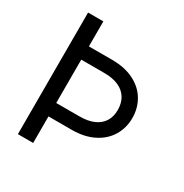

<svg xmlns="http://www.w3.org/2000/svg" viewBox="-164 -837 929 967"><g transform="rotate(30 300.5 -353.5)"><path d="M161.1 -707V0H72.3V-707ZM531.2 -357.4Q531.2 -300.8 503.4 -254.4Q475.6 -208 422.4 -181.2Q369.1 -154.3 295.9 -154.3H114.3V-232.4H295.9Q344.7 -232.4 378.4 -247.1Q412.1 -261.7 429.7 -289.6Q447.3 -317.4 447.3 -356.4Q447.3 -396.5 429.7 -425.3Q412.1 -454.1 378.4 -469.2Q344.7 -484.4 295.9 -484.4H114.3V-561.5H295.9Q370.1 -561.5 423.3 -534.7Q476.6 -507.8 503.9 -461.4Q531.2 -415 531.2 -357.4Z"/></g></svg>

Font: Pretendard JP Variable
Style: Regular
Weight: 400
Designer: Base glyphs from Inter by Rasmus Andersson; Hangul glyphs from Noto Sans CJK(Source Han Sans) by Jang Soo-young and Kang
Foundry: Kil Hyung-jin
Version: Version 1.307;Glyphs 3.2 (3192)